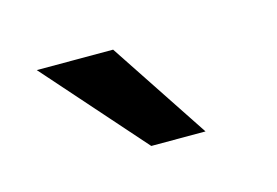

<svg xmlns="http://www.w3.org/2000/svg" viewBox="-38 -812 385 267"><g transform="rotate(-15 155.0 -678.5)"><path d="M153.8 -606.9 27.3 -750H137.2L231.9 -606.9Z"/></g></svg>

Font: Heebo
Style: Regular
Weight: 400
Designer: Oded Ezer
Foundry: Meir Sadan
Version: Version 2.001; ttfautohint (v1.5.14-ce02) -l 8 -r 50 -G 200 